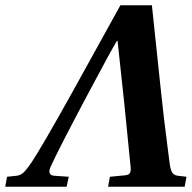

<svg xmlns="http://www.w3.org/2000/svg" viewBox="-20 -712 733 732"><path d="M690.9 -38.1 684.1 0H392.1L398.9 -38.1L459 -43.9Q472.2 -45.4 475.8 -53.5Q479.5 -61.5 478 -75.2Q478 -76.7 466.6 -189.2Q455.1 -301.8 454.1 -314.9L428.2 -556.2H425.8Q411.1 -531.7 389.6 -492.4Q368.2 -453.1 336.2 -392.8Q304.2 -332.5 303.2 -331.1Q201.2 -138.7 172.9 -76.2Q159.2 -44.9 186 -42L242.2 -38.1L233.9 0H0L6.8 -38.1L43.9 -42Q59.6 -43.9 71.5 -55.9Q83.5 -67.9 101.1 -94.2Q139.2 -151.4 254.9 -358.9L439 -691.9H559.1L591.8 -381.8Q597.7 -324.7 604.2 -268.8Q610.8 -212.9 617.9 -158.9Q625 -105 627 -87.9Q629.9 -64.9 636.5 -54.4Q643.1 -43.9 657.2 -42Z"/></svg>

Font: Linguistics Pro
Style: Bold Italic
Weight: 700
Italic angle: -12°
Designer: Stefan Peev, Context Ltd
Foundry: Stefan Peev, Context Ltd
Version: Version 001.000